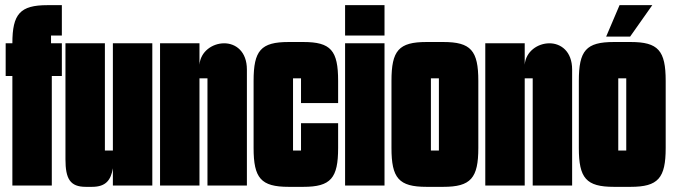

<svg xmlns="http://www.w3.org/2000/svg" viewBox="-20 -720 2615 745"><path d="M2 -425H28V0H181V-425H220V-552H178V-582H220V-700H164C58 -700 28 -666 28 -552H2Z M337 5C391 5 410 -21 418 -67V0H571V-552H418V-136H387V-552H234V-102C234 -26 252 5 313 5Z M938 0V-450C938 -521 894 -552 850 -552C804 -552 758 -520 754 -469V-552H601V0H754V-416H785V0Z M1148 -136H1117V-416H1148V-320H1292V-406C1292 -524 1264 -557 1157 -557H1100C992 -557 964 -524 964 -406V-146C964 -29 992 5 1100 5H1157C1264 5 1292 -29 1292 -146V-242H1148Z M1319 -582H1472V-700H1319ZM1472 -552H1319V0H1472Z M1836 -406C1836 -524 1807 -557 1700 -557H1635C1527 -557 1499 -524 1499 -406V-146C1499 -29 1527 5 1635 5H1700C1807 5 1836 -29 1836 -146ZM1652 -416H1683V-136H1652Z M2200 0V-450C2200 -521 2156 -552 2112 -552C2066 -552 2020 -520 2016 -469V-552H1863V0H2016V-416H2047V0Z M2332 -578H2425L2511 -700H2384ZM2563 -406C2563 -524 2534 -557 2427 -557H2362C2254 -557 2226 -524 2226 -406V-146C2226 -29 2254 5 2362 5H2427C2534 5 2563 -29 2563 -146ZM2379 -416H2410V-136H2379Z"/></svg>

Font: Queering Heavy
Style: Bold
Weight: 900
Designer: Adam Naccarato
Foundry: adamnac
Version: Version 2.000;hotconv 1.0.109;makeotfexe 2.5.65596